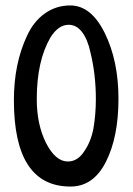

<svg xmlns="http://www.w3.org/2000/svg" viewBox="-20 -684 488 705"><path d="M239 1Q323 1 369 -90Q415 -181 415 -321Q415 -460 365 -562Q315 -664 238 -664Q186 -664 144.5 -634.5Q103 -605 79 -552Q31 -450 31 -316Q31 1 239 1ZM149 -159Q115 -227 115 -320Q115 -460 165 -546Q194 -593 232 -593Q261 -593 281.5 -566Q302 -539 312 -492Q332 -411 332 -320Q332 -264 323 -212Q314 -164 289 -128Q265 -91 229 -91Q184 -91 149 -159Z"/></svg>

Font: Patrick Hand SC
Style: Regular
Weight: 400
Designer: Patrick Wagesreiter
Foundry: Patrick Wagesreiter
Version: Version 2.001; ttfautohint (v1.8.2)